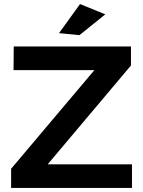

<svg xmlns="http://www.w3.org/2000/svg" viewBox="-20 -930 708 950"><path d="M48 -700 47 -583H447L35 -95V0H633V-117H216L628 -606V-700ZM376 -910 272 -766 373 -756 501 -859Z"/></svg>

Font: Argentum Sans Medium
Style: Regular
Weight: 500
Designer: Julieta Ulanovsky
Foundry: Julieta Ulanovsky
Version: Version 5.001;January 29, 2019;FontCreator 11.5.0.2425 64-bi